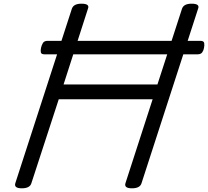

<svg xmlns="http://www.w3.org/2000/svg" viewBox="-20 -1005 1126 1039"><path d="M98 14Q54 14 63 -14L369 -958Q374 -972 387 -978.5Q400 -985 421 -985Q467 -985 456 -958L324 -548H832L965 -958Q970 -972 983 -978.5Q996 -985 1017 -985Q1063 -985 1052 -958L746 -14Q742 0 729 7Q716 14 694 14Q650 14 659 -14L806 -468H298L150 -14Q146 0 133 7Q120 14 98 14ZM221 -711Q203 -711 201 -722Q199 -733 202 -746Q205 -760 212 -772Q219 -784 238 -784H1064Q1083 -784 1085 -772Q1087 -760 1084 -746Q1082 -733 1074.5 -722Q1067 -711 1049 -711Z"/></svg>

Font: Playwrite NO
Style: Regular
Weight: 400
Designer: Veronika Burian, José Scaglione
Foundry: TypeTogether
Version: Version 1.002